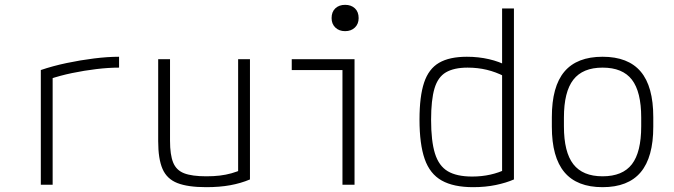

<svg xmlns="http://www.w3.org/2000/svg" viewBox="-20 -765 2790 795"><path d="M149 -475Q199 -492 256 -504Q313 -516 369.5 -523Q426 -530 473 -530V-485Q430 -485 379.5 -479Q329 -473 278.5 -462.5Q228 -452 184 -437L198 -461V0H149Z M834 10Q758 10 714.5 -7Q671 -24 653 -65.5Q635 -107 635 -180V-520H684V-182Q684 -124 697 -92Q710 -60 742.5 -47.5Q775 -35 834 -35Q865 -35 890 -38Q915 -41 938.5 -47.5Q962 -54 986 -65L966 -34V-520H1015V-22Q977 -6 933 2Q889 10 834 10Z M1398 0V-475H1188V-520H1448V0ZM1409 -636Q1384 -636 1368.5 -651Q1353 -666 1353 -690Q1353 -716 1368.5 -730.5Q1384 -745 1409 -745Q1434 -745 1449.5 -730.5Q1465 -716 1465 -690Q1465 -666 1449.5 -651Q1434 -636 1409 -636Z M1939 10Q1858 10 1809 -17.5Q1760 -45 1738.5 -106.5Q1717 -168 1717 -270Q1717 -366 1736 -423Q1755 -480 1798 -505Q1841 -530 1913 -530Q1961 -530 2004.5 -520Q2048 -510 2083 -491L2068 -449Q2033 -467 1995.5 -476Q1958 -485 1916 -485Q1860 -485 1826.5 -465.5Q1793 -446 1779 -398.5Q1765 -351 1765 -269Q1765 -181 1781 -129.5Q1797 -78 1834 -56Q1871 -34 1935 -34Q1975 -34 2010.5 -42Q2046 -50 2074 -64L2059 -34V-730H2108V-22Q2076 -8 2033 1Q1990 10 1939 10Z M2475 10Q2369 10 2317 -52Q2265 -114 2265 -240V-280Q2265 -407 2317 -468.5Q2369 -530 2475 -530Q2581 -530 2633 -468.5Q2685 -407 2685 -280V-240Q2685 -114 2633 -52Q2581 10 2475 10ZM2475 -35Q2558 -35 2596.5 -85Q2635 -135 2635 -242V-278Q2635 -385 2596.5 -435Q2558 -485 2475 -485Q2393 -485 2354 -435Q2315 -385 2315 -278V-242Q2315 -135 2354 -85Q2393 -35 2475 -35Z"/></svg>

Font: M PLUS Code Latin SemiExpanded Light
Style: Regular
Weight: 300
Width: 6
Designer: Coji Morishita
Foundry: UNDERFOREST DESIGN
Version: Version 1.002; ttfautohint (v1.8.3)